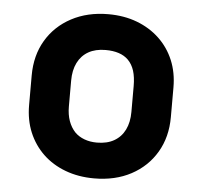

<svg xmlns="http://www.w3.org/2000/svg" viewBox="-45 -597 690 654"><g transform="rotate(5 300.0 -269.5)"><path d="M300 -549.7Q354.1 -549.7 398.3 -532.9Q442.5 -516.1 474.9 -485.5Q507.2 -455 524.8 -413.1Q542.3 -371.3 542.3 -320.3V-219Q542.3 -150.7 511.6 -98.7Q480.9 -46.7 426.4 -17.5Q371.8 11.7 300 11.7Q245.9 11.7 201.3 -5.1Q156.6 -21.9 124.7 -52.4Q92.8 -83 75.2 -124.8Q57.7 -166.7 57.7 -217.6V-319Q57.7 -387.4 88.4 -439.3Q119.1 -491.2 174.1 -520.5Q229 -549.7 300 -549.7ZM301.3 -427.4Q266.5 -427.4 242.5 -413.7Q218.5 -400 205.8 -374.4Q193.1 -348.8 193.1 -313V-224.6Q193.1 -197 200.9 -175.3Q208.7 -153.7 223 -138.5Q236.2 -125.2 255.6 -117.9Q275.1 -110.6 298.7 -110.6Q333.5 -110.6 357.5 -124.4Q381.6 -138.2 394.3 -163.9Q406.9 -189.6 406.9 -224.9V-313.3Q406.9 -343.8 400.1 -365.5Q393.2 -387.1 378.9 -401.5Q365.7 -414.6 346.2 -421Q326.8 -427.4 301.3 -427.4Z"/></g></svg>

Font: Recursive Sans Linear Light
Style: Regular
Weight: 300
Version: Version 1.085